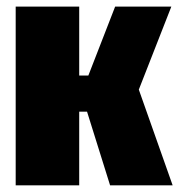

<svg xmlns="http://www.w3.org/2000/svg" viewBox="-20 -554 536 574"><path d="M492.2 -534.2 395 -286.1 496.1 0H309.1L240.2 -220.2H216.8V0H26.9V-534.2H216.8V-328.1H244.1L324.2 -534.2Z"/></svg>

Font: Fira Sans Compressed Heavy
Style: Regular
Weight: 900
Width: 1
Designer: Carrois Corporate & Edenspiekermann AG
Foundry: Carrois Corporate GbR & Edenspiekermann AG
Version: Version 4.203;PS 004.203;hotconv 1.0.88;makeotf.lib2.5.64775